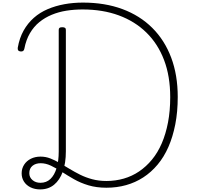

<svg xmlns="http://www.w3.org/2000/svg" viewBox="-20 -1440 1528 1481"><path d="M290 21Q248 21 215.5 5Q183 -11 165 -39Q147 -67 147 -103Q147 -140 166 -169.5Q185 -199 218 -215.5Q251 -232 293 -232Q332 -232 368 -218Q404 -204 440 -183Q476 -162 515.5 -138Q555 -114 598 -92.5Q641 -71 691.5 -57.5Q742 -44 801 -44Q871 -44 935 -62.5Q999 -81 1053.5 -118Q1108 -155 1152.5 -209Q1197 -263 1228 -335Q1259 -407 1276 -496Q1293 -585 1293 -691Q1293 -852 1245.5 -977Q1198 -1102 1109 -1189Q1020 -1276 896 -1321.5Q772 -1367 617 -1367Q552 -1367 492 -1357.5Q432 -1348 379 -1326Q326 -1304 283.5 -1269.5Q241 -1235 211 -1184Q181 -1133 168 -1065Q166 -1053 159 -1047.5Q152 -1042 140 -1043Q126 -1044 120.5 -1051.5Q115 -1059 117 -1072Q130 -1147 162 -1204Q194 -1261 241 -1302.5Q288 -1344 348 -1369.5Q408 -1395 476.5 -1407.5Q545 -1420 620 -1420Q789 -1420 924 -1370Q1059 -1320 1154.5 -1225Q1250 -1130 1300.5 -995.5Q1351 -861 1351 -692Q1351 -577 1332 -480.5Q1313 -384 1279 -306.5Q1245 -229 1195.5 -170Q1146 -111 1085 -71.5Q1024 -32 952.5 -12Q881 8 801 8Q724 8 662.5 -10.5Q601 -29 551 -57.5Q501 -86 457 -114.5Q413 -143 373 -162Q333 -181 294 -181Q255 -181 230.5 -161Q206 -141 206 -104Q206 -72 230.5 -51Q255 -30 292 -30Q338 -30 369 -59.5Q400 -89 416.5 -143.5Q433 -198 433 -272V-1210Q433 -1221 439.5 -1225.5Q446 -1230 460 -1230Q474 -1230 481 -1225.5Q488 -1221 488 -1210V-273Q488 -182 464.5 -116.5Q441 -51 397 -15Q353 21 290 21Z"/></svg>

Font: Playwrite BE WAL ExtraLight
Style: Regular
Weight: 250
Version: Version 1.002